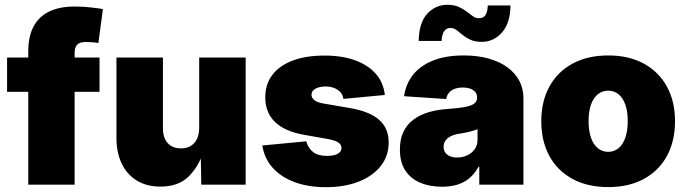

<svg xmlns="http://www.w3.org/2000/svg" viewBox="-20 -778 2892 809"><path d="M399.4 -535.6V-391.1H9.8V-535.6ZM99.1 0V-561.5Q99.1 -625.5 122.1 -667.5Q145 -709.5 188.5 -730Q231.9 -750.5 294.4 -750.5Q330.6 -750.5 364.3 -746.6Q397.9 -742.7 413.6 -739.7L394.5 -596.7Q384.8 -598.6 370.1 -599.9Q355.5 -601.1 343.3 -601.1Q315.4 -601.1 304.9 -589.4Q294.4 -577.6 294.4 -555.2V0Z M655.3 8.3Q598.1 8.3 556.4 -17.3Q514.6 -43 492.7 -89.1Q470.7 -135.3 470.7 -195.8V-535.6H666.5V-237.8Q666.5 -197.8 686.5 -175.3Q706.5 -152.8 742.7 -152.8Q766.6 -152.8 783.7 -163.1Q800.8 -173.3 810.1 -192.9Q819.3 -212.4 819.3 -240.2V-535.6H1015.1V0H828.1L825.7 -140.6H837.9Q817.4 -76.7 774.7 -34.2Q731.9 8.3 655.3 8.3Z M1353 10.7Q1278.3 10.7 1220.9 -10.7Q1163.6 -32.2 1128.4 -71.8Q1093.3 -111.3 1085.4 -165L1270.5 -182.6Q1278.3 -153.8 1299.1 -137.5Q1319.8 -121.1 1357.9 -121.1Q1386.7 -121.1 1402.8 -129.9Q1418.9 -138.7 1418.9 -154.8Q1418.9 -169.4 1404.1 -178.5Q1389.2 -187.5 1357.9 -192.9L1261.2 -210Q1180.2 -224.1 1138.9 -263.9Q1097.7 -303.7 1097.7 -367.7Q1097.7 -423.3 1127.7 -462.6Q1157.7 -502 1213.6 -522.9Q1269.5 -543.9 1347.2 -543.9Q1421.4 -543.9 1476.3 -523.9Q1531.2 -503.9 1563.5 -467Q1595.7 -430.2 1601.6 -377.9L1427.2 -361.3Q1422.9 -386.7 1402.1 -400.1Q1381.3 -413.6 1352.5 -413.6Q1326.2 -413.6 1309.3 -404.3Q1292.5 -395 1292.5 -378.9Q1292.5 -366.7 1303.7 -356.7Q1314.9 -346.7 1343.3 -341.8L1454.1 -322.8Q1537.1 -308.6 1577.4 -273.2Q1617.7 -237.8 1617.7 -177.7Q1617.7 -120.6 1584 -78.1Q1550.3 -35.6 1490.7 -12.5Q1431.2 10.7 1353 10.7Z M1842.3 8.8Q1790 8.8 1750 -8.3Q1710 -25.4 1687.5 -60.1Q1665 -94.7 1665 -147.9Q1665 -192.4 1680.2 -223.4Q1695.3 -254.4 1722.7 -274.4Q1750 -294.4 1786.1 -305.2Q1822.3 -315.9 1864.7 -318.8Q1910.2 -321.8 1937.7 -326.9Q1965.3 -332 1977.8 -341.3Q1990.2 -350.6 1990.2 -365.7V-367.7Q1990.2 -380.9 1982.7 -390.1Q1975.1 -399.4 1961.7 -404.3Q1948.2 -409.2 1929.7 -409.2Q1911.1 -409.2 1896.2 -403.8Q1881.3 -398.4 1872.1 -387.7Q1862.8 -377 1859.9 -360.8L1682.6 -372.6Q1689.5 -422.9 1719.2 -461.4Q1749 -500 1803 -522.2Q1856.9 -544.4 1934.1 -544.4Q1992.7 -544.4 2039.3 -531.2Q2085.9 -518.1 2118.7 -493.9Q2151.4 -469.7 2168.5 -436.8Q2185.5 -403.8 2185.5 -364.3V0H1999.5V-75.7H1996.6Q1979.5 -44.9 1956.8 -26.4Q1934.1 -7.8 1905.5 0.5Q1877 8.8 1842.3 8.8ZM1905.8 -114.3Q1927.7 -114.3 1947.5 -123Q1967.3 -131.8 1979.7 -148.7Q1992.2 -165.5 1992.2 -189.9V-233.4Q1984.4 -230.5 1975.8 -227.8Q1967.3 -225.1 1957.5 -222.7Q1947.8 -220.2 1937 -218.3Q1926.3 -216.3 1914.1 -214.4Q1892.1 -210.9 1877.7 -203.1Q1863.3 -195.3 1856.2 -184.3Q1849.1 -173.3 1849.1 -159.7Q1849.1 -145 1856.4 -134.8Q1863.8 -124.5 1876.5 -119.4Q1889.2 -114.3 1905.8 -114.3ZM2009.8 -601.6Q1981.9 -601.6 1962.6 -610.4Q1943.4 -619.1 1929.4 -630.9Q1915.5 -642.6 1903.6 -651.4Q1891.6 -660.2 1877.9 -660.2Q1860.8 -660.2 1851.3 -646.2Q1841.8 -632.3 1840.8 -605.5H1744.1Q1745.6 -682.6 1780.3 -720.2Q1814.9 -757.8 1865.2 -757.8Q1892.6 -757.8 1912.1 -749.3Q1931.6 -740.7 1946 -729.5Q1960.4 -718.3 1972.4 -709.7Q1984.4 -701.2 1997.1 -701.2Q2017.6 -701.2 2026.1 -715.3Q2034.7 -729.5 2035.2 -754.9H2130.9Q2129.9 -679.7 2094.7 -640.6Q2059.6 -601.6 2009.8 -601.6Z M2543 10.3Q2455.6 10.3 2392.1 -24.2Q2328.6 -58.6 2294.7 -121.1Q2260.7 -183.6 2260.7 -267.1Q2260.7 -350.6 2294.7 -412.8Q2328.6 -475.1 2392.1 -509.8Q2455.6 -544.4 2543 -544.4Q2629.9 -544.4 2693.1 -509.8Q2756.3 -475.1 2790.3 -412.8Q2824.2 -350.6 2824.2 -267.1Q2824.2 -183.6 2790.3 -121.1Q2756.3 -58.6 2693.1 -24.2Q2629.9 10.3 2543 10.3ZM2543 -138.2Q2567.4 -138.2 2585.9 -153.3Q2604.5 -168.5 2614.7 -197.5Q2625 -226.6 2625 -267.6Q2625 -309.1 2614.7 -337.6Q2604.5 -366.2 2585.9 -381.1Q2567.4 -396 2543 -396Q2518.1 -396 2499.3 -381.1Q2480.5 -366.2 2470.2 -337.6Q2460 -309.1 2460 -267.6Q2460 -226.6 2470.2 -197.5Q2480.5 -168.5 2499.3 -153.3Q2518.1 -138.2 2543 -138.2Z"/></svg>

Font: Inter 20pt Black
Style: Regular
Weight: 900
Version: Version 4.001;git-66647c0bb